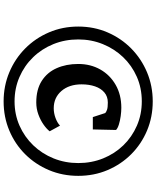

<svg xmlns="http://www.w3.org/2000/svg" viewBox="81 -1032 885 1088"><g transform="rotate(90 524.0 -488.5)"><path d="M131 -489Q131 -578 164 -654.8Q197 -731.5 255.2 -789Q313.5 -846.5 390.5 -878.8Q467.5 -911 555 -911Q643.5 -911 720.2 -878.8Q797 -846.5 854.5 -789Q912 -731.5 944.5 -654.8Q977 -578 977 -489Q977 -400 944.5 -323Q912 -246 854.5 -188.2Q797 -130.5 720.2 -98.2Q643.5 -66 555 -66Q467.5 -66 390.5 -98.2Q313.5 -130.5 255.2 -188.2Q197 -246 164 -323Q131 -400 131 -489ZM204 -489Q204 -413.5 230.5 -348Q257 -282.5 305 -233Q353 -183.5 417 -155.8Q481 -128 555 -128Q629 -128 692.8 -156.2Q756.5 -184.5 804 -234Q851.5 -283.5 878 -349Q904.5 -414.5 904.5 -489Q904.5 -564.5 878 -630Q851.5 -695.5 804 -744.5Q756.5 -793.5 692.8 -821.2Q629 -849 555 -849Q479.5 -849 415.5 -820.8Q351.5 -792.5 304.2 -743Q257 -693.5 230.5 -628.2Q204 -563 204 -489ZM561 -251Q487.5 -251 439 -282Q390.5 -313 366.8 -366.8Q343 -420.5 343 -489Q343 -558.5 374.2 -613.8Q405.5 -669 461.5 -701Q517.5 -733 591 -733Q612.5 -733 638.2 -729.5Q664 -726 685.8 -719.2Q707.5 -712.5 717 -703L714 -571.5H644L621 -642Q615 -647.5 602.5 -652Q590 -656.5 561.5 -656.5Q527.5 -656.5 504.5 -637Q481.5 -617.5 470 -584Q458.5 -550.5 458.5 -508Q458.5 -437 496.2 -393.5Q534 -350 594 -350Q621.5 -350 648.8 -360Q676 -370 692.5 -385.5L724.5 -327Q711 -309.5 686 -292Q661 -274.5 628.8 -262.8Q596.5 -251 561 -251Z"/></g></svg>

Font: Merriweather 28pt Black
Style: Italic
Weight: 900
Italic angle: -7.8°
Version: Version 2.101